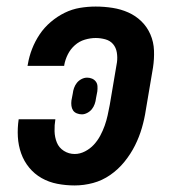

<svg xmlns="http://www.w3.org/2000/svg" viewBox="-20 -558 540 586"><path d="M208 8Q181 8 155 3Q129 -2 107 -14.5Q85 -27 69 -46.5Q53 -66 44.5 -90Q36 -114 34.5 -140.5Q33 -167 37 -194H149Q146 -176 146.5 -157.5Q147 -139 153.5 -123Q160 -107 175 -97.5Q190 -88 208 -88Q224 -88 239.5 -96Q255 -104 266.5 -116.5Q278 -129 286 -144Q294 -159 299.5 -174.5Q305 -190 308.5 -206Q312 -222 315 -238L337 -368Q339 -383 336.5 -398Q334 -413 325 -423.5Q316 -434 301.5 -438Q287 -442 272 -442Q256 -442 239 -437Q222 -432 208.5 -420Q195 -408 187 -392Q179 -376 176 -359Q176 -359 176 -358.5Q176 -358 176 -357H64Q64 -358 64.5 -359.5Q65 -361 65 -362Q69 -386 78 -409Q87 -432 101 -453Q115 -474 135 -491Q155 -508 177.5 -519Q200 -530 224 -534Q248 -538 272 -538Q298 -538 323.5 -534Q349 -530 371.5 -520Q394 -510 411.5 -493Q429 -476 439 -453Q449 -430 450 -404Q451 -378 447 -352L425 -222Q421 -195 413 -167.5Q405 -140 392 -114Q379 -88 360 -64.5Q341 -41 316.5 -24Q292 -7 264 0.5Q236 8 208 8ZM230 -209Q222 -209 214.5 -212Q207 -215 203 -221Q199 -227 198 -235Q197 -243 198 -251L202 -272Q203 -281 206 -289.5Q209 -298 214.5 -305Q220 -312 228.5 -316.5Q237 -321 246 -321Q254 -321 261 -318Q268 -315 272.5 -309Q277 -303 277.5 -295Q278 -287 277 -279L273 -258Q272 -249 269 -240.5Q266 -232 260.5 -225Q255 -218 246.5 -213.5Q238 -209 230 -209Z"/></svg>

Font: Iosevka Slab
Style: Bold Italic
Weight: 700
Italic angle: -9°
Monospace: yes
Designer: Belleve Invis
Foundry: Belleve Invis
Version: Version 11.1.0; ttfautohint (v1.8.3)